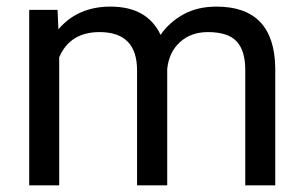

<svg xmlns="http://www.w3.org/2000/svg" viewBox="-20 -558 916 578"><path d="M153.3 -528.3 155.8 -469.7Q213.9 -538.1 312.5 -538.1Q423.3 -538.1 463.4 -453.1Q489.7 -491.2 532 -514.6Q574.2 -538.1 631.8 -538.1Q805.7 -538.1 808.6 -354V0H718.3V-348.6Q718.3 -405.3 692.4 -433.3Q666.5 -461.4 605.5 -461.4Q555.2 -461.4 522 -431.4Q488.8 -401.4 483.4 -350.6V0H392.6V-346.2Q392.6 -461.4 279.8 -461.4Q190.9 -461.4 158.2 -385.7V0H67.9V-528.3Z"/></svg>

Font: Roboto
Style: Regular
Weight: 400
Designer: Google
Version: Version 2.001047; 2015